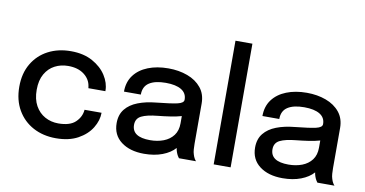

<svg xmlns="http://www.w3.org/2000/svg" viewBox="-76 -983 2274 1195"><g transform="rotate(10 1061.0 -386.0)"><path d="M328.5 10.5Q248 10.5 185 -23.2Q122 -57 85.8 -119.2Q49.5 -181.5 49.5 -266.5Q49.5 -351 85.8 -412.2Q122 -473.5 185 -506.5Q248 -539.5 328.5 -539.5Q409 -539.5 465.5 -508.2Q522 -477 552 -430Q582 -383 582 -335V-331.5H474.5Q474.5 -334 474 -337.2Q473.5 -340.5 473 -343.5Q466.5 -387.5 428 -416.8Q389.5 -446 327.5 -446Q281.5 -446 243.5 -426.2Q205.5 -406.5 182.5 -366.5Q159.5 -326.5 159.5 -266.5Q159.5 -206.5 182.2 -165.8Q205 -125 243.2 -104Q281.5 -83 327.5 -83Q401.5 -83 436.2 -116.5Q471 -150 474.5 -195H582Q582 -146.5 553 -99Q524 -51.5 467.5 -20.5Q411 10.5 328.5 10.5Z M886 10.5Q796 10.5 740.8 -31.5Q685.5 -73.5 685.5 -148.5Q685.5 -202 713.8 -237Q742 -272 791.8 -291.2Q841.5 -310.5 905 -316.5Q999 -326 1038 -335Q1077 -344 1077 -364.5V-365.5Q1077 -406 1042.5 -427Q1008 -448 944 -448Q876.5 -448 839.8 -424.2Q803 -400.5 803 -349H696.5Q696.5 -410 728.2 -452.5Q760 -495 816 -517.2Q872 -539.5 944.5 -539.5Q1011 -539.5 1065.8 -519.2Q1120.5 -499 1153 -459Q1185.5 -419 1185.5 -359.5V-106Q1185.5 -87.5 1186.8 -70.2Q1188 -53 1192.5 -39.5Q1197 -24 1203.2 -13.8Q1209.5 -3.5 1213.5 0H1105.5Q1102.5 -3 1096.8 -12.8Q1091 -22.5 1086.5 -35.5Q1082.5 -46.5 1080.5 -60.5Q1052 -28 1001.8 -8.8Q951.5 10.5 886 10.5ZM908.5 -79.5Q955 -79.5 993.5 -94.2Q1032 -109 1054.8 -139.2Q1077.5 -169.5 1077.5 -215.5V-261.5Q1046.5 -252.5 1008 -246.8Q969.5 -241 929.5 -237Q862 -230.5 828 -213.5Q794 -196.5 794 -156.5Q794 -79.5 908.5 -79.5Z M1432 -781.5V0H1325V-781.5Z M1761 10.5Q1671 10.5 1615.8 -31.5Q1560.5 -73.5 1560.5 -148.5Q1560.5 -202 1588.8 -237Q1617 -272 1666.8 -291.2Q1716.5 -310.5 1780 -316.5Q1874 -326 1913 -335Q1952 -344 1952 -364.5V-365.5Q1952 -406 1917.5 -427Q1883 -448 1819 -448Q1751.5 -448 1714.8 -424.2Q1678 -400.5 1678 -349H1571.5Q1571.5 -410 1603.2 -452.5Q1635 -495 1691 -517.2Q1747 -539.5 1819.5 -539.5Q1886 -539.5 1940.8 -519.2Q1995.5 -499 2028 -459Q2060.5 -419 2060.5 -359.5V-106Q2060.5 -87.5 2061.8 -70.2Q2063 -53 2067.5 -39.5Q2072 -24 2078.2 -13.8Q2084.5 -3.5 2088.5 0H1980.5Q1977.5 -3 1971.8 -12.8Q1966 -22.5 1961.5 -35.5Q1957.5 -46.5 1955.5 -60.5Q1927 -28 1876.8 -8.8Q1826.5 10.5 1761 10.5ZM1783.5 -79.5Q1830 -79.5 1868.5 -94.2Q1907 -109 1929.8 -139.2Q1952.5 -169.5 1952.5 -215.5V-261.5Q1921.5 -252.5 1883 -246.8Q1844.5 -241 1804.5 -237Q1737 -230.5 1703 -213.5Q1669 -196.5 1669 -156.5Q1669 -79.5 1783.5 -79.5Z"/></g></svg>

Font: Epilogue Medium
Style: Regular
Weight: 500
Designer: Tyler Finck
Foundry: Etcetera Type Co
Version: Version 2.111; ttfautohint (v1.8.3)